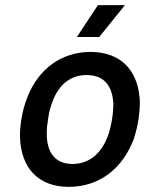

<svg xmlns="http://www.w3.org/2000/svg" viewBox="-20 -720 580 747"><path d="M279 -576H366L466 -700H361ZM247 7C366 7 456 -63 500 -178C508 -202 515 -230 519 -256C522 -279 524 -301 524 -319C524 -328 524 -335 523 -341C513 -450 448 -517 333 -518C219 -518 130 -452 87 -343C76 -316 68 -286 63 -255C59 -231 57 -205 58 -184C62 -67 129 7 247 7ZM263 -82C194 -82 161 -127 162 -203C162 -219 164 -238 167 -256C170 -278 175 -300 180 -313C204 -387 251 -428 316 -428C385 -428 417 -387 421 -317C421 -305 420 -280 416 -256C413 -240 409 -220 404 -203C380 -130 334 -83 263 -82Z"/></svg>

Font: Arthouse Owned Medium
Style: Italic
Weight: 500
Italic angle: -10°
Designer: Jeremy Tribby
Foundry: Tribby Type
Version: Version 1.000;PS 001.000;hotconv 1.0.88;makeotf.lib2.5.64775